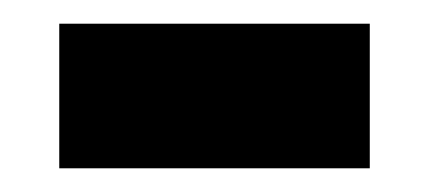

<svg xmlns="http://www.w3.org/2000/svg" viewBox="-20 -349 362 162"><path d="M30 -207V-329H292V-207Z"/></svg>

Font: Noto IKEA Latin
Style: Bold
Weight: 700
Designer: Monotype Design Team
Foundry: Monotype Imaging Inc.
Version: Version 1.0